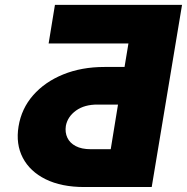

<svg xmlns="http://www.w3.org/2000/svg" viewBox="-20 -753 753 773"><path d="M590.8 0H319.3Q227.5 0 164.1 -31.2Q100.6 -62.5 71.8 -117.7Q43 -172.9 54.7 -244.1Q66.4 -315.9 113.5 -369.6Q160.6 -423.3 234.6 -453.4Q308.6 -483.4 400.4 -483.4H481.4L497.1 -578.1H175.8L201.2 -733.4H712.9ZM425.8 -152.3 455.1 -332H374Q320.3 -332.5 286.1 -307.9Q252 -283.2 245.1 -246.1Q241.2 -219.7 251.2 -198.5Q261.2 -177.2 284.9 -164.8Q308.6 -152.3 344.7 -152.3Z"/></svg>

Font: Inter 18pt Black
Style: Italic
Weight: 900
Italic angle: -9.3988°
Designer: Rasmus Andersson
Foundry: rsms
Version: Version 4.001;git-66647c0bb